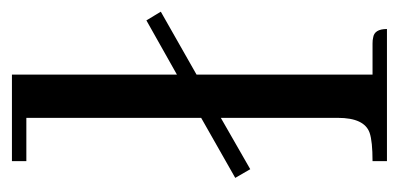

<svg xmlns="http://www.w3.org/2000/svg" viewBox="-195 -480 675 325"><g transform="rotate(-90 142.5 -317.5)"><path d="M18.6 -231.4 3.9 -256.8 105.5 -314.5V-610.4H32.2V-634.8H178.7V-355.5L270.5 -407.2L285.2 -382.8L178.7 -322.3V-24.4H231.4C235.4 -24.4 238.6 -24.1 241.2 -23.4C251 -22.1 255.9 -14.3 255.9 0H32.2V-24.4C54.4 -24.4 70.3 -26 80.1 -29.3C97 -35.2 105.5 -53.1 105.5 -83V-281.2Z"/></g></svg>

Font: Abhaya Libre
Style: Regular
Weight: 400
Designer: Pushpananda Ekanayake, Sol Matas, Pathum Egodawatta
Foundry: Mooniak
Version: Version 1.041; ; ttfautohint (v1.5)